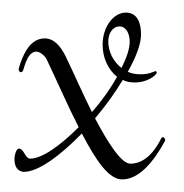

<svg xmlns="http://www.w3.org/2000/svg" viewBox="-20 -283 292 305"><path d="M17 -172C23 -193 29 -201 38 -201C43 -201 51 -195 54 -189C73 -149 89 -112 105 -81C76 -52 47 -31 28 -31C20 -31 18 -47 10 -47C6 -47 3 -37 3 -30C3 -10 17 -10 18 -10C41 -10 76 -36 110 -71C133 -27 153 2 174 2C200 2 223 -24 242 -59C244 -63 238 -68 236 -63C222 -35 205 -23 187 -23C173 -23 152 -55 131 -95C148 -115 163 -136 175 -156C181 -153 187 -152 194 -152C215 -152 229 -164 229 -168C229 -169 228 -170 227 -170C226 -170 225 -169 224 -169C217 -166 211 -165 204 -165C196 -165 189 -166 183 -169C196 -192 204 -213 204 -228C204 -253 194 -263 180 -263C160 -263 143 -240 143 -212C143 -191 152 -172 166 -161C156 -143 142 -123 126 -105C112 -133 98 -165 85 -192C76 -211 65 -222 51 -222C27 -222 16 -195 10 -175C8 -169 15 -165 17 -172ZM152 -217C152 -230 159 -241 170 -241C180 -241 186 -230 186 -217C186 -205 181 -191 173 -175C160 -185 152 -201 152 -217Z"/></svg>

Font: Stalemate
Style: Regular
Weight: 400
Designer: Astigmatic (AOETI)
Foundry: Astigmatic (AOETI)
Version: Version 001.000